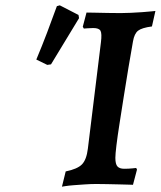

<svg xmlns="http://www.w3.org/2000/svg" viewBox="-20 -689 602 719"><path d="M478 -534Q470 -489 461 -435.5Q452 -382 443.5 -327.5Q435 -273 427.5 -225.5Q420 -178 416 -144.5Q412 -111 412 -98Q412 -74 420 -65.5Q428 -57 445 -57Q462 -57 476 -58.5Q490 -60 490 -60L493 -54L478 3Q478 3 463 2.5Q448 2 425.5 1.5Q403 1 380 0.5Q357 0 340 0Q321 0 298.5 1.5Q276 3 256.5 4.5Q237 6 224.5 8Q212 10 212 10L226 -47Q270 -56 287 -73.5Q304 -91 309 -132L358 -531Q362 -563 356.5 -573.5Q351 -584 329 -584Q320 -584 307 -583Q294 -582 294 -582Q293 -584 292 -585.5Q291 -587 290 -589L304 -642Q312 -642 334.5 -641.5Q357 -641 384 -640.5Q411 -640 432 -640Q448 -640 470 -641Q492 -642 513 -643.5Q534 -645 548 -646.5Q562 -648 562 -648L549 -590Q511 -585 497 -574Q483 -563 478 -534ZM276 -621 171 -448 157 -446 116 -466Q137 -516 156 -566Q175 -616 193 -666L204 -669L274 -633Z"/></svg>

Font: Alegreya SemiBold
Style: Italic
Weight: 600
Italic angle: -7°
Designer: Juan Pablo del Peral
Foundry: Huerta Tipografica
Version: Version 2.009